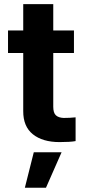

<svg xmlns="http://www.w3.org/2000/svg" viewBox="-20 -677 410 924"><path d="M335.9 -421.9H236.3V-163.1Q236.3 -133.8 249 -122.1Q261.7 -110.4 286.1 -109.4Q317.4 -109.4 343.8 -112.3V2Q317.9 6.8 266.6 6.8Q185.1 6.8 138.2 -30.8Q91.3 -68.4 91.8 -142.6V-421.9H18.6V-530.3H91.8V-657.2H236.3V-530.3H335.9ZM142.6 55.7H276.4L201.2 226.6H99.6Z"/></svg>

Font: Pretendard GOV
Style: Bold
Weight: 700
Designer: Base glyphs from Inter by Rasmus Andersson; Hangeul glyphs from Noto Sans CJK(Source Han Sans) by Jang Soo-young and Kan
Foundry: Kil Hyung-jin
Version: Version 1.309